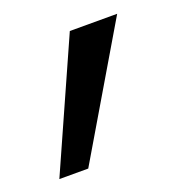

<svg xmlns="http://www.w3.org/2000/svg" viewBox="-92 -182 355 381"><g transform="rotate(-20 85.5 8.5)"><path d="M193 -126 34 143H-27L93 -126Z"/></g></svg>

Font: Fz Poppins
Style: Italic
Weight: 400
Italic angle: -10°
Designer: Ninad Kale (Devanagari), Jonny Pinhorn (Latin)
Foundry: Indian Type Foundry
Version: Vit hóa bi Vntype.Com & FontZin.Com